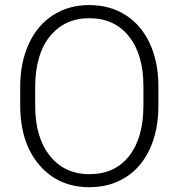

<svg xmlns="http://www.w3.org/2000/svg" viewBox="-20 -741 717 770"><path d="M61 -319.8V-393.1Q61 -490.2 95.5 -565.2Q129.9 -640.1 192.9 -680.4Q255.9 -720.7 337.9 -720.7Q419.9 -720.7 482.7 -681.2Q545.4 -641.6 579.6 -569.3Q613.8 -497.1 615.2 -401.9V-316.9Q615.2 -218.8 581.3 -144.5Q547.4 -70.3 484.4 -30.3Q421.4 9.8 338.9 9.8Q214.4 9.8 137.7 -79.3Q61 -168.5 61 -319.8ZM121.1 -316.9Q121.1 -190.4 179.7 -116.5Q238.3 -42.5 338.9 -42.5Q440.9 -42.5 498 -115.5Q555.2 -188.5 555.2 -318.8V-394Q555.2 -522.5 497.1 -595.2Q439 -668 337.9 -668Q238.8 -668 179.9 -595Q121.1 -522 121.1 -391.1Z"/></svg>

Font: Roboto Light
Style: Regular
Weight: 300
Designer: Google
Version: Version 2.137; 2017